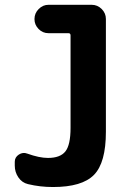

<svg xmlns="http://www.w3.org/2000/svg" viewBox="-20 -750 540 780"><path d="M352.5 -730.5Q376 -730.5 393.1 -713.4Q410.2 -696.3 410.2 -672.9V-214.8Q410.2 -88.9 361.8 -39.6Q313.5 9.8 195.3 9.8Q142.6 9.8 93.8 -2Q69.3 -7.8 54.7 -29.3Q40 -50.8 40 -77.1V-92.8Q40 -111.3 56.6 -122.1Q73.2 -132.8 90.8 -126Q139.6 -108.4 174.8 -108.4Q224.6 -108.4 245.6 -134.8Q266.6 -161.1 266.6 -230.5V-606.4Q266.6 -615.2 257.8 -615.2H176.8Q153.3 -615.2 136.7 -632.3Q120.1 -649.4 120.1 -671.9V-672.9Q120.1 -696.3 137.2 -713.4Q154.3 -730.5 176.8 -730.5Z"/></svg>

Font: Rounded Mgen+ 2m bold
Style: Bold
Weight: 700
Designer: [Source Han Sans]
Ryoko NISHIZUKA  (kana & ideographs); Paul D. Hunt (Latin, Greek & Cyrillic); Wenlong ZHANG  (bopomofo
Version: Version 1.059.20150602